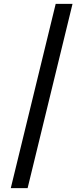

<svg xmlns="http://www.w3.org/2000/svg" viewBox="-20 -801 432 998"><path d="M357 -781 123.5 177H36L269.5 -781Z"/></svg>

Font: Merriweather Medium
Style: Regular
Weight: 500
Version: Version 2.100